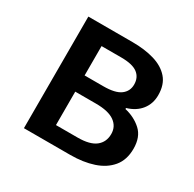

<svg xmlns="http://www.w3.org/2000/svg" viewBox="-126 -686 831 821"><g transform="rotate(30 289.0 -275.5)"><path d="M87 0V-551H305Q366 -551 413 -537Q460 -523 487 -492Q514 -461 514 -409Q514 -367 490 -336.5Q466 -306 422 -293V-288Q470 -277 503.5 -246.5Q537 -216 537 -158Q537 -103 508 -68Q479 -33 429 -16.5Q379 0 316 0ZM199 -325H291Q350 -325 376 -344.5Q402 -364 402 -397Q402 -432 377 -451Q352 -470 296 -470H199ZM199 -80H306Q366 -80 394.5 -102.5Q423 -125 423 -165Q423 -202 393 -223.5Q363 -245 301 -245H199Z"/></g></svg>

Font: Source Han Sans SC Medium
Style: Regular
Weight: 500
Designer: Ryoko NISHIZUKA 西塚涼子 (kana, bopomofo & ideographs); Paul D. Hunt (Latin, Greek & Cyrillic); Sandoll Communications 산돌커뮤니
Foundry: Adobe
Version: Version 2.004;hotconv 1.0.118;makeotfexe 2.5.65603